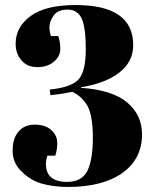

<svg xmlns="http://www.w3.org/2000/svg" viewBox="-20 -731 613 761"><path d="M42 -558C42 -558 42 -558 42 -558C42 -531 50 -509 65 -492C80 -474 101 -465 128 -465C155 -465 177 -472 194 -487C211 -501 219 -518 219 -538C219 -557 216 -574 211 -588C211 -588 182 -588 182 -588C182 -588 182 -588 182 -588C178 -599 176 -611 176 -625C176 -639 182 -654 193 -670C204 -685 222 -693 248 -693C274 -693 293 -681 304 -657C315 -632 320 -592 320 -536C320 -479 311 -440 293 -418C274 -396 236 -382 177 -376C177 -376 180 -354 180 -354C180 -354 180 -354 180 -354C214 -357 243 -362 267 -367C267 -367 267 -367 267 -367C294 -354 314 -334 328 -309C341 -283 348 -242 348 -185C348 -128 341 -85 327 -55C312 -25 285 -10 246 -10C246 -10 246 -10 246 -10C190 -10 162 -34 162 -81C162 -81 162 -81 162 -81C162 -92 164 -103 168 -114C168 -114 199 -114 199 -114C199 -114 199 -114 199 -114C204 -128 207 -145 207 -165C207 -184 199 -201 183 -216C167 -230 145 -237 118 -237C91 -237 69 -228 54 -210C38 -192 30 -167 30 -134C30 -101 42 -73 67 -50C91 -26 119 -10 150 -2C181 6 214 10 250 10C250 10 250 10 250 10C342 10 414 -9 466 -46C517 -83 543 -134 543 -198C543 -198 543 -198 543 -198C543 -250 523 -292 484 -325C445 -358 384 -377 301 -383C301 -383 301 -385 301 -385C301 -385 301 -385 301 -385C368 -396 419 -416 455 -445C490 -473 508 -509 508 -552C508 -552 508 -552 508 -552C508 -658 432 -711 280 -711C280 -711 280 -711 280 -711C201 -711 142 -697 102 -668C62 -639 42 -602 42 -558Z"/></svg>

Font: Abril Fatface Utterance
Style: Regular
Weight: 500
Designer: Veronika Burian, Jos Scaglione
Foundry: TypeTogether
Version: ""